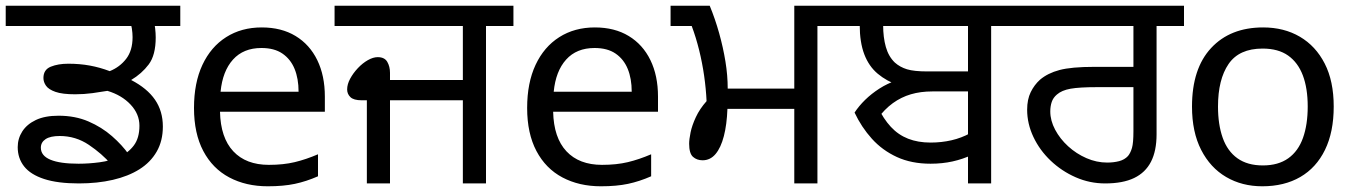

<svg xmlns="http://www.w3.org/2000/svg" viewBox="-27 -642 4742 672"><path d="M249 0Q175 0 127.5 -15.5Q80 -31 57.5 -59.5Q35 -88 35 -127Q35 -157 51 -182Q67 -207 98.5 -222Q130 -237 178 -237Q236 -237 282.5 -217Q329 -197 365 -165.5Q401 -134 424 -101L362 -67Q330 -104 284 -135Q238 -166 182 -166Q149 -166 132.5 -155Q116 -144 116 -125Q116 -97 149.5 -83Q183 -69 248 -69Q284 -69 321.5 -74Q359 -79 390.5 -93Q422 -107 441.5 -133Q461 -159 461 -202Q461 -243 430 -276Q399 -309 349 -324Q326 -320 296.5 -316Q267 -312 236 -312Q191 -312 167 -320.5Q143 -329 134 -342Q125 -355 125 -369Q125 -398 150.5 -408.5Q176 -419 212 -419Q252 -419 287.5 -412.5Q323 -406 357 -393Q392 -407 414.5 -436Q437 -465 437 -512Q437 -526 434.5 -542.5Q432 -559 425 -578L458 -551H-7V-622H604V-551H487L510 -576Q514 -560 516 -543Q518 -526 518 -511Q518 -449 493.5 -416.5Q469 -384 432 -362Q488 -333 515.5 -293Q543 -253 543 -199Q543 -149 521.5 -111.5Q500 -74 461 -49.5Q422 -25 368 -12.5Q314 0 249 0Z M889 -546Q958 -546 1007.5 -516Q1057 -486 1083.5 -431.5Q1110 -377 1110 -304V-251H743Q745 -160 789.5 -112.5Q834 -65 914 -65Q965 -65 1004.5 -74.5Q1044 -84 1086 -102V-25Q1045 -7 1005 1.5Q965 10 910 10Q834 10 775.5 -21Q717 -52 684.5 -113.5Q652 -175 652 -264Q652 -352 681.5 -415Q711 -478 764.5 -512Q818 -546 889 -546ZM888 -474Q825 -474 788.5 -433.5Q752 -393 745 -321H1018Q1018 -367 1004 -401Q990 -435 961.5 -454.5Q933 -474 888 -474Z M1257 0V-291H1239Q1211 -291 1199.5 -302Q1188 -313 1188 -329Q1188 -347 1198.5 -366.5Q1209 -386 1225.5 -403.5Q1242 -421 1260.5 -431.5Q1279 -442 1295 -442Q1319 -442 1328.5 -425.5Q1338 -409 1338 -387V-362H1593V-551H1144V-622H1770V-551H1674V0H1593V-291H1338V0Z M2055 -546Q2124 -546 2173.5 -516Q2223 -486 2249.5 -431.5Q2276 -377 2276 -304V-251H1909Q1911 -160 1955.5 -112.5Q2000 -65 2080 -65Q2131 -65 2170.5 -74.5Q2210 -84 2252 -102V-25Q2211 -7 2171 1.5Q2131 10 2076 10Q2000 10 1941.5 -21Q1883 -52 1850.5 -113.5Q1818 -175 1818 -264Q1818 -352 1847.5 -415Q1877 -478 1930.5 -512Q1984 -546 2055 -546ZM2054 -474Q1991 -474 1954.5 -433.5Q1918 -393 1911 -321H2184Q2184 -367 2170 -401Q2156 -435 2127.5 -454.5Q2099 -474 2054 -474Z M2753 0V-261H2519Q2517 -206 2506.5 -165.5Q2496 -125 2477.5 -103Q2459 -81 2432 -81Q2412 -81 2398.5 -93Q2385 -105 2385 -139Q2385 -154 2390 -178.5Q2395 -203 2408.5 -232Q2422 -261 2446 -288Q2444 -331 2437.5 -376.5Q2431 -422 2420 -466.5Q2409 -511 2394 -551H2320V-622H2457Q2476 -576 2490 -526Q2504 -476 2512 -427Q2520 -378 2520 -332H2753V-622H2930V-551H2834V0Z M2964 -248Q2979 -271 3001 -292.5Q3023 -314 3051 -332Q3079 -350 3112 -361L3119 -343Q3076 -358 3045 -384Q3014 -410 2998 -452Q2982 -494 2982 -555L3018 -551H2916V-622H3492V-551H3028L3064 -554Q3064 -511 3073.5 -477.5Q3083 -444 3105 -423Q3123 -407 3147.5 -399.5Q3172 -392 3219 -392H3379L3377 -322H3236Q3195 -322 3161 -312Q3127 -302 3098 -281Q3069 -260 3043 -225L3045 -268Q3065 -226 3091 -198Q3117 -170 3151.5 -156.5Q3186 -143 3230 -143Q3268 -143 3303 -151Q3338 -159 3369 -176L3375 -100Q3343 -85 3307 -77Q3271 -69 3230 -69Q3163 -69 3112 -92.5Q3061 -116 3024.5 -156.5Q2988 -197 2964 -248ZM3361 0V-551H3265V-622H3539V-551H3442V0Z M3841 0Q3787 0 3738 -21.5Q3689 -43 3650.5 -79.5Q3612 -116 3590 -162.5Q3568 -209 3568 -258Q3568 -294 3580.5 -319.5Q3593 -345 3613 -363Q3640 -386 3681.5 -397Q3723 -408 3803 -408H3940V-551H3524V-622H4117V-551H4021V-172Q4021 -114 4001.5 -76Q3982 -38 3942.5 -19Q3903 0 3841 0ZM3848 -73Q3871 -73 3890 -78Q3909 -83 3921 -96Q3930 -107 3935 -124.5Q3940 -142 3940 -183V-337H3813Q3751 -337 3720 -331.5Q3689 -326 3672 -311Q3659 -300 3654 -285Q3649 -270 3649 -252Q3649 -220 3666 -188Q3683 -156 3711.5 -130Q3740 -104 3775.5 -88.5Q3811 -73 3848 -73Z M4641 -269Q4641 -180 4610.5 -117.5Q4580 -55 4524 -22.5Q4468 10 4391 10Q4320 10 4264.5 -22.5Q4209 -55 4177 -117.5Q4145 -180 4145 -269Q4145 -402 4212 -474Q4279 -546 4394 -546Q4467 -546 4522.5 -513.5Q4578 -481 4609.5 -419.5Q4641 -358 4641 -269ZM4236 -269Q4236 -206 4252.5 -159.5Q4269 -113 4304 -88Q4339 -63 4393 -63Q4447 -63 4482 -88Q4517 -113 4533.5 -159.5Q4550 -206 4550 -269Q4550 -333 4533 -378Q4516 -423 4481.5 -447.5Q4447 -472 4392 -472Q4310 -472 4273 -418Q4236 -364 4236 -269Z"/></svg>

Font: gurmukhi15
Style: Book
Weight: 400
Designer: Jelle Bosma - Monotype Design Team
Foundry: Monotype Imaging Inc.
Version: Version 2.003